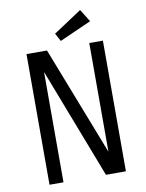

<svg xmlns="http://www.w3.org/2000/svg" viewBox="-97 -973 795 1042"><g transform="rotate(-10 300.5 -452.5)"><path d="M511 -720V0H401L167 -608V0H90V-720H203L436 -121V-720ZM418 -905 461 -836 286 -758 262 -802Z"/></g></svg>

Font: Carrois Gothic
Style: Regular
Weight: 400
Designer: Ralph du Carrois
Foundry: Ralph du Carrois
Version: Version 1.002